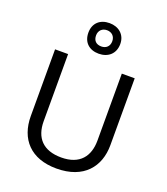

<svg xmlns="http://www.w3.org/2000/svg" viewBox="-175 -1115 1082 1246"><g transform="rotate(20 365.5 -492.5)"><path d="M365 -784C429 -784 476 -823 476 -891C476 -956 428 -995 365 -995C300 -995 256 -956 256 -890C256 -823 300 -784 365 -784ZM365 -834C329 -834 309 -855 309 -890C309 -925 333 -946 365 -946C397 -946 421 -925 421 -890C421 -855 398 -834 365 -834ZM640 -252V-714H551V-252C551 -144 496 -68 367 -68C242 -68 180 -135 180 -251V-714H90V-254C90 -95 184 10 362 10C551 10 640 -104 640 -252Z"/></g></svg>

Font: Noto Sans Runic
Style: Regular
Weight: 400
Designer: Monotype Design Team
Foundry: Monotype Imaging Inc.
Version: Version 2.002